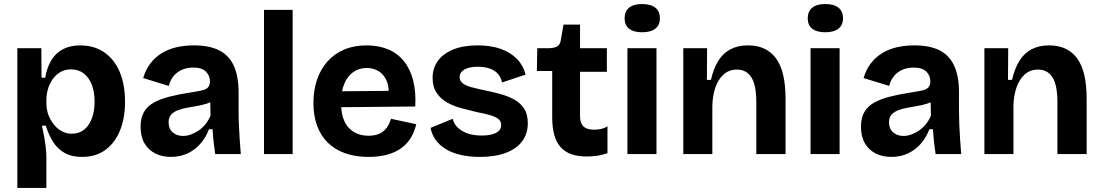

<svg xmlns="http://www.w3.org/2000/svg" viewBox="-20 -764 5466 952"><path d="M66 168V-258V-525H185L186 -379L204 -378Q213 -431 235.5 -467Q258 -503 294 -521Q330 -539 377 -539Q447 -539 497 -504.5Q547 -470 573.5 -407.5Q600 -345 600 -260Q600 -181 576 -119.5Q552 -58 504.5 -22Q457 14 386 14Q336 14 301.5 -5Q267 -24 244.5 -58.5Q222 -93 207 -141H188Q194 -114 199 -86Q204 -58 207 -31.5Q210 -5 210 20V168ZM336 -101Q372 -101 397 -121Q422 -141 435.5 -177Q449 -213 449 -259Q449 -309 435 -344.5Q421 -380 395 -400Q369 -420 333 -420Q301 -420 278 -406Q255 -392 239.5 -369Q224 -346 217 -319.5Q210 -293 210 -269V-250Q210 -231 215 -210.5Q220 -190 231 -170.5Q242 -151 257 -135.5Q272 -120 292 -110.5Q312 -101 336 -101Z M827 14Q783 14 749 -3.5Q715 -21 696 -54Q677 -87 677 -136Q677 -179 693.5 -208Q710 -237 742 -255Q774 -273 821 -285Q868 -297 928 -306Q960 -311 980.5 -315.5Q1001 -320 1011 -330.5Q1021 -341 1021 -361Q1021 -389 1001 -409Q981 -429 938 -429Q909 -429 884.5 -419Q860 -409 842.5 -389Q825 -369 817 -338L690 -377Q702 -418 724.5 -448Q747 -478 779 -498.5Q811 -519 852 -529Q893 -539 941 -539Q1018 -539 1066.5 -514.5Q1115 -490 1139 -438.5Q1163 -387 1163 -306V-216Q1163 -181 1164.5 -145Q1166 -109 1168.5 -72.5Q1171 -36 1174 0H1047Q1043 -25 1039.5 -57.5Q1036 -90 1034 -123H1016Q1002 -85 976 -54Q950 -23 912.5 -4.5Q875 14 827 14ZM888 -90Q907 -90 926.5 -97Q946 -104 964.5 -116.5Q983 -129 998.5 -148Q1014 -167 1024 -191L1022 -275L1045 -270Q1027 -257 1003 -249.5Q979 -242 953.5 -238Q928 -234 903 -229Q878 -224 858.5 -216Q839 -208 827.5 -194.5Q816 -181 816 -157Q816 -126 836 -108Q856 -90 888 -90Z M1289 0V-715H1431V0Z M1807 14Q1742 14 1691.5 -4Q1641 -22 1606 -56Q1571 -90 1552.5 -140Q1534 -190 1534 -253Q1534 -315 1551.5 -367.5Q1569 -420 1603 -458.5Q1637 -497 1686 -518Q1735 -539 1797 -539Q1857 -539 1904 -519.5Q1951 -500 1982.5 -461Q2014 -422 2028.5 -365.5Q2043 -309 2039 -236L1627 -232V-311L1956 -314L1905 -274Q1912 -327 1898 -361Q1884 -395 1857.5 -411Q1831 -427 1799 -427Q1761 -427 1732 -407Q1703 -387 1687 -348.5Q1671 -310 1671 -256Q1671 -171 1708.5 -131Q1746 -91 1807 -91Q1835 -91 1854.5 -98.5Q1874 -106 1886.5 -118Q1899 -130 1906.5 -145Q1914 -160 1919 -175L2044 -148Q2035 -111 2017.5 -81.5Q2000 -52 1971 -30.5Q1942 -9 1901.5 2.5Q1861 14 1807 14Z M2360 14Q2307 14 2264 4Q2221 -6 2190 -25Q2159 -44 2140 -70.5Q2121 -97 2115 -130L2225 -175Q2229 -153 2247 -134Q2265 -115 2295.5 -103.5Q2326 -92 2369 -92Q2415 -92 2440 -105.5Q2465 -119 2465 -144Q2465 -163 2451 -174Q2437 -185 2410 -193Q2383 -201 2345 -208Q2308 -217 2269.5 -227Q2231 -237 2198.5 -255Q2166 -273 2145.5 -302.5Q2125 -332 2125 -378Q2125 -426 2151 -462Q2177 -498 2227 -518.5Q2277 -539 2349 -539Q2414 -539 2463 -521.5Q2512 -504 2543.5 -471.5Q2575 -439 2586 -394L2469 -355Q2465 -379 2449.5 -397Q2434 -415 2408.5 -424Q2383 -433 2349 -433Q2306 -433 2282.5 -419Q2259 -405 2259 -382Q2259 -363 2274.5 -351Q2290 -339 2318 -331.5Q2346 -324 2384 -316Q2424 -308 2462 -297.5Q2500 -287 2530.5 -270Q2561 -253 2579 -225Q2597 -197 2597 -153Q2597 -101 2569 -63.5Q2541 -26 2488 -6Q2435 14 2360 14Z M2889 12Q2801 12 2759.5 -34.5Q2718 -81 2718 -183V-412H2642L2644 -525H2697Q2728 -525 2743 -534Q2758 -543 2761 -567L2774 -642H2856V-525H2989V-408H2856V-189Q2856 -153 2873 -137Q2890 -121 2925 -121Q2944 -121 2961.5 -125Q2979 -129 2992 -138V-4Q2961 6 2935 9Q2909 12 2889 12Z M3091 0V-525H3235V0ZM3164 -604Q3122 -604 3099.5 -621.5Q3077 -639 3077 -673Q3077 -708 3099.5 -726Q3122 -744 3164 -744Q3207 -744 3229.5 -726Q3252 -708 3252 -673Q3252 -640 3229.5 -622Q3207 -604 3164 -604Z M3368 0V-318V-525H3486L3485 -368H3505Q3518 -425 3542 -463Q3566 -501 3602.5 -520Q3639 -539 3689 -539Q3780 -539 3827.5 -475Q3875 -411 3875 -274V0H3730V-258Q3730 -342 3705.5 -380.5Q3681 -419 3634 -419Q3594 -419 3567 -394Q3540 -369 3526.5 -328.5Q3513 -288 3512 -238V0Z M3999 0V-525H4143V0ZM4072 -604Q4030 -604 4007.5 -621.5Q3985 -639 3985 -673Q3985 -708 4007.5 -726Q4030 -744 4072 -744Q4115 -744 4137.5 -726Q4160 -708 4160 -673Q4160 -640 4137.5 -622Q4115 -604 4072 -604Z M4399 14Q4355 14 4321 -3.5Q4287 -21 4268 -54Q4249 -87 4249 -136Q4249 -179 4265.5 -208Q4282 -237 4314 -255Q4346 -273 4393 -285Q4440 -297 4500 -306Q4532 -311 4552.5 -315.5Q4573 -320 4583 -330.5Q4593 -341 4593 -361Q4593 -389 4573 -409Q4553 -429 4510 -429Q4481 -429 4456.5 -419Q4432 -409 4414.5 -389Q4397 -369 4389 -338L4262 -377Q4274 -418 4296.5 -448Q4319 -478 4351 -498.5Q4383 -519 4424 -529Q4465 -539 4513 -539Q4590 -539 4638.5 -514.5Q4687 -490 4711 -438.5Q4735 -387 4735 -306V-216Q4735 -181 4736.5 -145Q4738 -109 4740.5 -72.5Q4743 -36 4746 0H4619Q4615 -25 4611.5 -57.5Q4608 -90 4606 -123H4588Q4574 -85 4548 -54Q4522 -23 4484.5 -4.5Q4447 14 4399 14ZM4460 -90Q4479 -90 4498.5 -97Q4518 -104 4536.5 -116.5Q4555 -129 4570.5 -148Q4586 -167 4596 -191L4594 -275L4617 -270Q4599 -257 4575 -249.5Q4551 -242 4525.5 -238Q4500 -234 4475 -229Q4450 -224 4430.5 -216Q4411 -208 4399.5 -194.5Q4388 -181 4388 -157Q4388 -126 4408 -108Q4428 -90 4460 -90Z M4861 0V-318V-525H4979L4978 -368H4998Q5011 -425 5035 -463Q5059 -501 5095.5 -520Q5132 -539 5182 -539Q5273 -539 5320.5 -475Q5368 -411 5368 -274V0H5223V-258Q5223 -342 5198.5 -380.5Q5174 -419 5127 -419Q5087 -419 5060 -394Q5033 -369 5019.5 -328.5Q5006 -288 5005 -238V0Z"/></svg>

Font: Bricolage Grotesque 96pt ExtraBold
Style: Bold
Weight: 700
Version: Version 1.001;gftools[0.9.33.dev8+g029e19f]